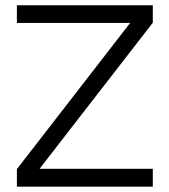

<svg xmlns="http://www.w3.org/2000/svg" viewBox="-20 -696 632 716"><path d="M43 -610.4V-676.3H549.8V-611.3L127.4 -66.4H549.8V0H43V-65.4L465.3 -610.4Z"/></svg>

Font: Estedad-FD Regular
Style: FD-Regular
Weight: 400
Designer: Amin Abedi
Version: Version 7.3